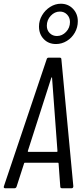

<svg xmlns="http://www.w3.org/2000/svg" viewBox="-26 -1009 443 1029"><path d="M297 -9 288 -133Q288 -137 284 -137H108Q106 -137 104.5 -136Q103 -135 103 -133L63 -9Q60 0 51 0H2Q-3 0 -5 -3Q-7 -6 -5 -11L224 -691Q226 -700 235 -700H294Q303 -700 303 -691L367 -11Q367 0 357 0H307Q297 0 297 -9ZM126 -195H279Q282 -195 282 -199L253 -592Q253 -595 252 -595Q251 -595 249 -592L123 -199Q123 -195 126 -195ZM183 -867Q183 -899 199.5 -927Q216 -955 243 -972Q270 -989 300 -989Q339 -989 365 -962Q391 -935 391 -895Q391 -862 375 -834Q359 -806 332 -789.5Q305 -773 274 -773Q234 -773 208.5 -799.5Q183 -826 183 -867ZM349 -891Q349 -915 333.5 -931Q318 -947 295 -947Q267 -947 246 -924.5Q225 -902 225 -871Q225 -847 240.5 -831.5Q256 -816 279 -816Q307 -816 328 -838Q349 -860 349 -891Z"/></svg>

Font: Barlow Condensed
Style: Italic
Weight: 400
Width: 3
Italic angle: -7°
Designer: Jeremy Tribby
Foundry: Tribby Type
Version: Version 1.408